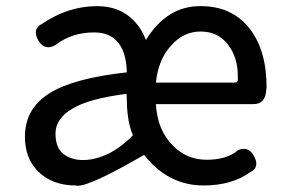

<svg xmlns="http://www.w3.org/2000/svg" viewBox="-20 -552 917 620"><path d="M637.7 46.9Q522.5 46.9 445.3 -51.8Q273.4 47.9 230.5 47.9Q227.5 47.9 224.6 46.9Q148.4 46.9 102.5 1Q60.5 -41 60.5 -110.4Q60.5 -202.1 141.6 -252Q219.7 -299.8 389.6 -318.4Q387.7 -389.6 355.5 -420.9Q330.1 -447.3 283.2 -447.3Q210.9 -447.3 157.2 -405.3Q157.2 -405.3 156.2 -405.3Q145.5 -399.4 136.7 -399.4Q116.2 -399.4 103.5 -421.9Q95.7 -435.5 95.7 -447.3Q95.7 -464.8 115.2 -474.6Q199.2 -532.2 293.9 -532.2Q365.2 -532.2 410.2 -487.3Q436.5 -460.9 451.2 -422.9Q518.6 -532.2 626 -532.2Q627 -532.2 627.9 -532.2Q728.5 -532.2 784.7 -461.4Q840.8 -390.6 840.8 -270.5Q840.8 -270.5 838.9 -253.4Q836.9 -236.3 827.1 -226.1Q817.4 -215.8 797.9 -215.8H483.4Q488.3 -131.8 538.1 -82Q583 -36.1 647.5 -36.1Q711.9 -36.1 748 -66.4Q748 -66.4 749 -67.4Q758.8 -71.3 767.6 -71.3Q788.1 -71.3 800.8 -46.9Q807.6 -34.2 807.6 -23.4Q807.6 -5.9 788.1 3.9Q728.5 46.9 637.7 46.9ZM183.6 -55.7Q209 -35.2 248.5 -35.2Q288.1 -35.2 332 -56.6Q375 -79.1 409.2 -115.2Q390.6 -158.2 389.6 -226.6L388.7 -249Q266.6 -233.4 213.9 -201.2Q159.2 -168.9 159.2 -121.1Q159.2 -76.2 183.6 -55.7ZM748 -299.8V-306.6Q748 -366.2 716.8 -407.2Q684.6 -450.2 627.9 -450.2Q571.3 -450.2 531.2 -403.3Q491.2 -359.4 483.4 -285.2H736.3Q743.2 -285.2 745.6 -287.6Q748 -290 748 -295.9Z"/></svg>

Font: TaiwanPearl
Style: Regular
Weight: 400
Version: Version 2.102